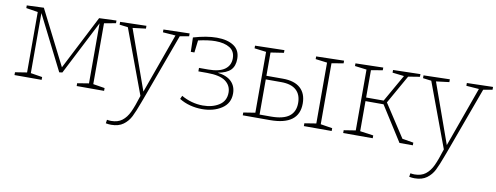

<svg xmlns="http://www.w3.org/2000/svg" viewBox="-63 -854 3655 1414"><g transform="rotate(10 1764.5 -146.5)"><path d="M713 -526V-506L626 -490V-35L713 -21V0H508V-21L594 -35V-484L387 -80L364 -77L159 -484V-35L246 -21V0H43V-21L131 -35V-487L43 -501V-521L170 -526L377 -117L584 -521Z M1260 -526V-505L1192 -493L1010 4L998 36Q972 107 952.5 146Q933 185 898 211Q863 237 807 237Q788 237 767 233L771 206Q788 209 802 209Q852 209 884 184.5Q916 160 937 115.5Q958 71 983 -10L804 -492L741 -500V-521L937 -526V-505L839 -493L999 -45L1160 -493L1065 -500V-521Z M1652 -145Q1652 -72 1592 -32.5Q1532 7 1445 7Q1400 7 1356 -4.5Q1312 -16 1275 -39L1286 -64Q1322 -43 1363.5 -31.5Q1405 -20 1447 -20Q1519 -20 1568.5 -52Q1618 -84 1618 -146Q1618 -199 1575.5 -230.5Q1533 -262 1437 -262H1372V-288H1441Q1523 -288 1564 -317.5Q1605 -347 1605 -400Q1605 -453 1565 -478Q1525 -503 1458 -503Q1405 -503 1330 -486L1319 -394H1292L1289 -501Q1387 -530 1464 -530Q1543 -530 1590.5 -498.5Q1638 -467 1638 -402Q1638 -348 1609 -318.5Q1580 -289 1514 -277Q1584 -268 1618 -233.5Q1652 -199 1652 -145Z M1995 -317Q2080 -317 2125 -277Q2170 -237 2170 -162Q2170 0 1953 0H1750V-21L1838 -35V-490L1750 -501V-521L1969 -526V-506L1871 -491V-317ZM2415 -526V-506L2327 -491V-35L2415 -21V0H2207V-21L2294 -35V-490L2207 -501V-521ZM1955 -27Q2048 -27 2092 -60.5Q2136 -94 2136 -160Q2136 -223 2098.5 -256.5Q2061 -290 1987 -290H1871V-27Z M2779 -278 2938 -34 3022 -20V0H2922L2757 -260H2622V-35L2722 -21V0H2501V-21L2589 -35V-490L2501 -501V-521L2708 -526V-506L2622 -491V-287H2753L2869 -491L2782 -501V-521L2986 -526V-506L2900 -492Z M3529 -526V-505L3461 -493L3279 4L3267 36Q3241 107 3221.5 146Q3202 185 3167 211Q3132 237 3076 237Q3057 237 3036 233L3040 206Q3057 209 3071 209Q3121 209 3153 184.5Q3185 160 3206 115.5Q3227 71 3252 -10L3073 -492L3010 -500V-521L3206 -526V-505L3108 -493L3268 -45L3429 -493L3334 -500V-521Z"/></g></svg>

Font: Bitter Pro ExtraLight
Style: Regular
Weight: 275
Designer: Sol Matas, and Bitter project Authors
Foundry: Sol Matas
Version: Version 1.010